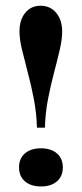

<svg xmlns="http://www.w3.org/2000/svg" viewBox="-20 -651 291 682"><path d="M111.3 -197.6Q109.7 -250.8 100 -300.4Q90.3 -350 78.6 -394Q66.9 -437.9 58.1 -474.6Q49.2 -511.3 49.2 -539.5Q49.2 -580.6 69.8 -605.6Q90.3 -630.6 124.2 -630.6Q158.9 -630.6 179.8 -605.2Q200.8 -579.8 200.8 -538.7Q200.8 -511.3 192.3 -474.6Q183.9 -437.9 172.2 -394Q160.5 -350 150.8 -300.4Q141.1 -250.8 139.5 -197.6ZM125.8 11.3Q89.5 11.3 68.5 -6.9Q47.6 -25 47.6 -56.5Q47.6 -87.9 68.5 -106Q89.5 -124.2 125 -124.2Q161.3 -124.2 182.3 -106Q203.2 -87.9 203.2 -56.5Q203.2 -25 182.3 -6.9Q161.3 11.3 125.8 11.3Z"/></svg>

Font: Playfair 5pt SemiExpanded Light ExtraBold
Style: Regular
Weight: 800
Version: Version 2.001;gftools[0.9.30]